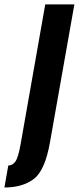

<svg xmlns="http://www.w3.org/2000/svg" viewBox="-131 -620 357 870"><path d="M-111 229.5 -93.5 130Q-74.5 130 -61.5 112.2Q-48.5 94.5 -38 35.5L74 -600H206L95.5 24.5Q73 152.5 22.2 191Q-28.5 229.5 -111 229.5Z"/></svg>

Font: Anybody UltraCondensed Regular
Style: Bold Italic
Weight: 700
Width: 1
Italic angle: -10°
Designer: Tyler Finck
Foundry: Etcetera Type Company
Version: Version 1.010; ttfautohint (v1.8.3) -l 8 -r 50 -G 200 -x 14 